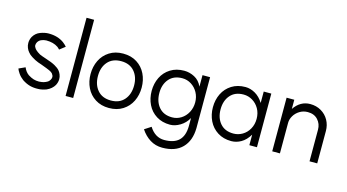

<svg xmlns="http://www.w3.org/2000/svg" viewBox="-99 -1136 3185 1760"><g transform="rotate(15 1493.0 -256.5)"><path d="M124 -39Q95 -61 77 -87Q59 -113 53 -131L114 -159Q130 -119 162 -96Q191 -78 214 -71Q237 -64 266 -64Q278 -64 294.5 -67Q311 -70 325 -76Q342 -83 350.5 -90Q359 -97 366 -109Q374 -122 374 -135Q374 -150 361 -167Q352 -178 330.5 -188Q309 -198 249 -220L214 -232Q182 -244 150 -265Q125 -280 110 -300Q97 -315 88.5 -336Q80 -357 80 -381Q80 -412 95 -441Q119 -482 161.5 -497.5Q204 -513 239 -513Q326 -513 385 -470Q407 -453 421 -436L368 -395Q358 -407 346 -416Q302 -446 234 -446Q210 -445 188.5 -436Q167 -427 155 -407Q147 -392 147 -378Q147 -363 161 -345Q169 -335 188 -321Q213 -303 234 -297L269 -285Q332 -265 364 -247Q396 -229 412 -210Q423 -197 431.5 -176.5Q440 -156 440 -133Q440 -104 425 -75Q402 -35 353 -13Q335 -6 314 -1.5Q293 3 276 3Q234 5 198 -4.5Q162 -14 124 -39Z M608 -742V0H536V-742Z M1118 -254Q1118 -336 1073 -388Q1028 -440 947 -440Q865 -440 820 -388.5Q775 -337 775 -254Q775 -171 820 -119Q865 -67 947 -67Q1028 -67 1073 -119Q1118 -171 1118 -254ZM947 -512Q1023 -512 1078 -477Q1133 -442 1161.5 -383.5Q1190 -325 1190 -254Q1190 -183 1161.5 -124.5Q1133 -66 1078 -31Q1023 4 947 4Q872 4 817 -31Q762 -66 733.5 -124.5Q705 -183 705 -254Q705 -325 733.5 -383.5Q762 -442 817 -477Q872 -512 947 -512Z M1699 -250Q1699 -301 1676 -343Q1653 -385 1614 -409.5Q1575 -434 1529 -434Q1448 -434 1403.5 -382.5Q1359 -331 1359 -250Q1359 -167 1403.5 -115Q1448 -63 1529 -63Q1575 -63 1614 -87.5Q1653 -112 1676 -155Q1699 -198 1699 -250ZM1528 -505Q1579 -505 1626.5 -480Q1674 -455 1699 -400V-509H1771V-25Q1769 94 1703 161.5Q1637 229 1513 229Q1449 229 1397.5 197Q1346 165 1309 109L1371 69Q1426 156 1513 156Q1606 156 1652 111Q1698 66 1699 -26V-102Q1671 -51 1622.5 -22Q1574 7 1528 7Q1453 7 1398 -27.5Q1343 -62 1314.5 -120.5Q1286 -179 1286 -250Q1286 -320 1314.5 -378Q1343 -436 1398 -470.5Q1453 -505 1528 -505Z M2282 -250Q2282 -304 2258 -346Q2234 -388 2194.5 -411.5Q2155 -435 2110 -435Q2029 -435 1984.5 -383.5Q1940 -332 1940 -250Q1940 -168 1984.5 -116.5Q2029 -65 2110 -65Q2155 -65 2194.5 -88Q2234 -111 2258 -153.5Q2282 -196 2282 -250ZM2109 -506Q2156 -506 2201.5 -480Q2247 -454 2280 -401V-509H2352V0H2280V-100Q2246 -44 2201.5 -18.5Q2157 7 2109 7Q2034 7 1979 -28Q1924 -63 1895.5 -121.5Q1867 -180 1867 -250Q1867 -321 1895.5 -379Q1924 -437 1979 -471.5Q2034 -506 2109 -506Z M2720 -432Q2678 -432 2643.5 -411Q2609 -390 2589.5 -357Q2570 -324 2570 -290V0H2497V-509H2570V-422Q2629 -509 2723 -509Q2781 -509 2827 -482Q2873 -455 2898.5 -409Q2924 -363 2924 -307V0H2851V-300Q2851 -355 2816 -393.5Q2781 -432 2720 -432Z"/></g></svg>

Font: SUIT
Style: Regular
Weight: 400
Designer: Sunn Youn; Korean Glyphs from Source Han Sans (Sandoll Communications; Soo-young Jang, Joo-yeon Kang)
Foundry: Sunn
Version: Version 1.140